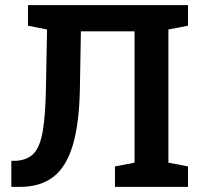

<svg xmlns="http://www.w3.org/2000/svg" viewBox="-20 -731 784 751"><path d="M24.4 0V-102.1H43.5Q87.9 -105 112.3 -131.1Q136.7 -157.2 147.2 -217.8Q157.7 -278.3 159.7 -384.8L164.1 -615.7L89.4 -630.4V-710.9H715.3V-630.4L638.7 -615.7V-94.7L715.3 -80.1V0H429.7V-80.1L506.3 -94.7V-608.4H296.4L292.5 -384.8Q290 -247.6 264.6 -162.8Q239.3 -78.1 188.5 -39.1Q137.7 0 57.6 0Z"/></svg>

Font: Roboto Slab SemiBold
Style: Regular
Weight: 600
Designer: Google
Version: Version 2.001; ttfautohint (v1.8.3)